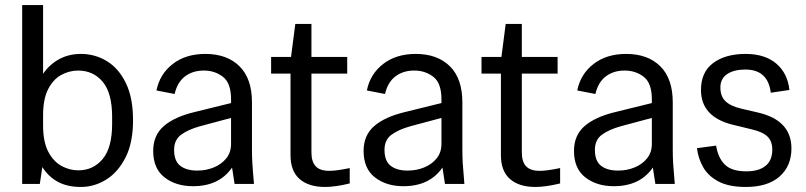

<svg xmlns="http://www.w3.org/2000/svg" viewBox="-20 -730 3198 762"><path d="M68 0V-710H151V-437Q176 -474 214.5 -495Q253 -516 301 -516Q357 -516 404 -487.5Q451 -459 479.5 -400.5Q508 -342 508 -253Q508 -163 478 -104.5Q448 -46 401 -17Q354 12 301 12Q247 12 209.5 -8.5Q172 -29 148 -67L138 0ZM151 -232Q151 -167 171.5 -128Q192 -89 224 -71.5Q256 -54 291 -54Q350 -54 387.5 -99Q425 -144 425 -238V-266Q425 -361 387.5 -405.5Q350 -450 290 -450Q255 -450 223 -432.5Q191 -415 171 -376Q151 -337 151 -272Z M746 9Q678 9 633 -26Q588 -61 588 -131Q588 -193 630 -229.5Q672 -266 751 -285L897 -321V-336Q897 -400 865 -425Q833 -450 789 -450Q745 -450 714.5 -427Q684 -404 673 -357L601 -371Q614 -436 665.5 -476Q717 -516 795 -516Q881 -516 930.5 -467Q980 -418 980 -324V-134Q980 -109 981.5 -82.5Q983 -56 988 0H911L901 -65Q850 9 746 9ZM671 -135Q671 -91 695.5 -72Q720 -53 763 -53Q798 -53 828.5 -65.5Q859 -78 878 -101.5Q897 -125 897 -159V-262L774 -229Q727 -216 699 -195.5Q671 -175 671 -135Z M1270 12Q1205 12 1169 -19.5Q1133 -51 1133 -114V-438H1056V-504H1135L1152 -635H1216V-504H1358V-438H1216V-125Q1216 -88 1233 -70Q1250 -52 1287 -52Q1316 -52 1368 -63V-2Q1311 12 1270 12Z M1581 9Q1513 9 1468 -26Q1423 -61 1423 -131Q1423 -193 1465 -229.5Q1507 -266 1586 -285L1732 -321V-336Q1732 -400 1700 -425Q1668 -450 1624 -450Q1580 -450 1549.5 -427Q1519 -404 1508 -357L1436 -371Q1449 -436 1500.5 -476Q1552 -516 1630 -516Q1716 -516 1765.5 -467Q1815 -418 1815 -324V-134Q1815 -109 1816.5 -82.5Q1818 -56 1823 0H1746L1736 -65Q1685 9 1581 9ZM1506 -135Q1506 -91 1530.5 -72Q1555 -53 1598 -53Q1633 -53 1663.5 -65.5Q1694 -78 1713 -101.5Q1732 -125 1732 -159V-262L1609 -229Q1562 -216 1534 -195.5Q1506 -175 1506 -135Z M2105 12Q2040 12 2004 -19.5Q1968 -51 1968 -114V-438H1891V-504H1970L1987 -635H2051V-504H2193V-438H2051V-125Q2051 -88 2068 -70Q2085 -52 2122 -52Q2151 -52 2203 -63V-2Q2146 12 2105 12Z M2416 9Q2348 9 2303 -26Q2258 -61 2258 -131Q2258 -193 2300 -229.5Q2342 -266 2421 -285L2567 -321V-336Q2567 -400 2535 -425Q2503 -450 2459 -450Q2415 -450 2384.5 -427Q2354 -404 2343 -357L2271 -371Q2284 -436 2335.5 -476Q2387 -516 2465 -516Q2551 -516 2600.5 -467Q2650 -418 2650 -324V-134Q2650 -109 2651.5 -82.5Q2653 -56 2658 0H2581L2571 -65Q2520 9 2416 9ZM2341 -135Q2341 -91 2365.5 -72Q2390 -53 2433 -53Q2468 -53 2498.5 -65.5Q2529 -78 2548 -101.5Q2567 -125 2567 -159V-262L2444 -229Q2397 -216 2369 -195.5Q2341 -175 2341 -135Z M2940 12Q2873 12 2832 -9.5Q2791 -31 2771 -66Q2751 -101 2746 -142L2822 -152Q2830 -103 2857 -76.5Q2884 -50 2942 -50Q2991 -50 3018 -71.5Q3045 -93 3045 -136Q3045 -170 3025.5 -188.5Q3006 -207 2962 -217L2888 -235Q2762 -266 2762 -373Q2762 -444 2810.5 -480Q2859 -516 2939 -516Q3016 -516 3061 -477.5Q3106 -439 3113 -373L3039 -362Q3028 -454 2938 -454Q2893 -454 2866 -436Q2839 -418 2839 -383Q2839 -348 2859 -328.5Q2879 -309 2921 -299L2990 -283Q3121 -252 3121 -141Q3121 -71 3074 -29.5Q3027 12 2940 12Z"/></svg>

Font: Special Gothic
Style: Regular
Weight: 400
Designer: Alistair McCready
Foundry: Monolith
Version: Version 1.010; ttfautohint (v1.8.4.7-5d5b)